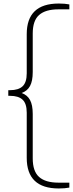

<svg xmlns="http://www.w3.org/2000/svg" viewBox="-20 -838 413 1088"><path d="M313 230Q131.5 230 131.5 56.5V-199.5Q131.5 -251 108 -273Q84.5 -295 37 -295H27V-327H37Q84.5 -327 108 -349Q131.5 -371 131.5 -422.5V-644.5Q131.5 -818 313 -818Q348 -818 373 -813V-785H311Q238 -785 201.8 -753.2Q165.5 -721.5 165.5 -648V-430Q165.5 -379 150.2 -350.8Q135 -322.5 102.5 -311Q135 -299.5 150.2 -271.2Q165.5 -243 165.5 -192V59.5Q165.5 133 201.8 165Q238 197 311 197H373V225Q348 230 313 230Z"/></svg>

Font: Encode Sans SmExp Th
Style: Regular
Weight: 100
Width: 6
Designer: Multiple Designers
Foundry: Impallari Type
Version: Version 3.002; ttfautohint (v1.8.3) -l 8 -r 50 -G 200 -x 14 